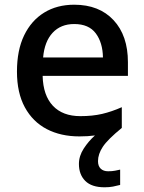

<svg xmlns="http://www.w3.org/2000/svg" viewBox="-20 -569 612 815"><path d="M396 115Q396 136 407.5 147Q419 158 439 158Q456 158 468.5 155.5Q481 153 490 151V216Q475 220 459.5 223Q444 226 424 226Q369 226 342 199Q315 172 315 127Q315 93 335.5 61.5Q356 30 383 6Q353 10 317 10Q238 10 178.5 -21Q119 -52 85.5 -113.5Q52 -175 52 -265Q52 -356 82.5 -419Q113 -482 167.5 -515.5Q222 -549 295 -549Q401 -549 462 -483.5Q523 -418 523 -305V-247H161Q163 -164 204.5 -120Q246 -76 321 -76Q373 -76 413.5 -85.5Q454 -95 497 -114V-26Q437 23 416.5 54Q396 85 396 115ZM295 -467Q238 -467 203.5 -430Q169 -393 163 -325H417Q416 -388 386.5 -427.5Q357 -467 295 -467Z"/></svg>

Font: Noto Sans Kannada Medium
Style: Regular
Weight: 500
Designer: Jelle Bosma - Monotype Design Team
Foundry: Monotype Imaging Inc.
Version: Version 2.005; ttfautohint (v1.8.4.7-5d5b)